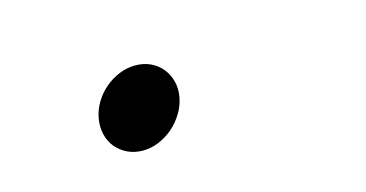

<svg xmlns="http://www.w3.org/2000/svg" viewBox="-35 -514 720 378"><g transform="rotate(-15 325.0 -325.0)"><path d="M153.5 -325Q156.5 -342 165.5 -357Q174.5 -372 187.8 -383.2Q201 -394.5 217 -401Q233 -407.5 250 -407.5Q267 -407.5 280.8 -401Q294.5 -394.5 303.8 -383.2Q313 -372 317 -357Q321 -342 318 -325Q315 -308 305.8 -292.8Q296.5 -277.5 283.5 -266.2Q270.5 -255 254.5 -248.2Q238.5 -241.5 221.5 -241.5Q204.5 -241.5 190.5 -248.2Q176.5 -255 167.2 -266.2Q158 -277.5 154.2 -292.8Q150.5 -308 153.5 -325Z"/></g></svg>

Font: B612 Mono
Style: Italic
Weight: 400
Italic angle: -10°
Version: Version 1.005